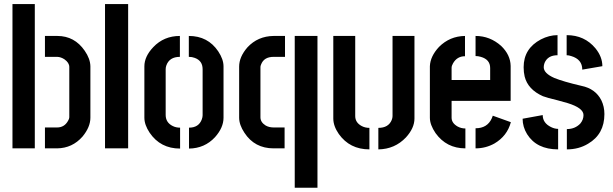

<svg xmlns="http://www.w3.org/2000/svg" viewBox="-20 -714 2948 924"><path d="M40 0V-694.3H147.5V0ZM196.3 0V-100.6H254.9Q290 -100.6 307.6 -132.8Q313.5 -142.6 313.5 -149.4V-391.6Q313.5 -412.1 290 -428.7Q273.4 -439.5 255.9 -440.4H196.3V-541H255.9Q338.9 -541 387.7 -469.7Q414.1 -431.6 415 -395.5V-147.5Q415 -102.5 377 -56.6Q328.1 -1 254.9 0Z M485.4 0V-694.3H596.7V0Z M674.8 -147.5V-394.5Q674.8 -442.4 717.8 -487.3Q768.6 -541 845.7 -541V-440.4Q794.9 -440.4 780.3 -398.4Q777.3 -389.6 777.3 -380.9V-161.1Q777.3 -124 811.5 -107.4Q827.1 -99.6 846.7 -99.6V1Q752 1 700.2 -75.2Q674.8 -113.3 674.8 -147.5ZM889.6 1V-99.6Q936.5 -99.6 951.2 -139.6Q955.1 -150.4 955.1 -159.2V-380.9Q955.1 -421.9 917 -435.5Q904.3 -440.4 888.7 -440.4V-541Q980.5 -541 1030.3 -466.8Q1055.7 -428.7 1055.7 -394.5V-147.5Q1055.7 -99.6 1014.6 -53.7Q964.8 0 889.6 1Z M1296.9 0Q1205.1 0 1156.2 -75.2Q1130.9 -113.3 1130.9 -147.5V-393.6Q1130.9 -440.4 1170.9 -486.3Q1220.7 -540 1296.9 -541H1351.6V-440.4H1296.9Q1250 -440.4 1236.3 -403.3Q1233.4 -396.5 1233.4 -391.6V-149.4Q1233.4 -126 1257.8 -110.4Q1274.4 -100.6 1296.9 -100.6H1349.6V0ZM1398.4 189.5V-541H1507.8V189.5Z M1584 -143.6V-541H1689.5V-155.3Q1689.5 -124 1720.7 -107.4Q1737.3 -98.6 1757.8 -98.6V4.9Q1663.1 4.9 1610.4 -69.3Q1584 -107.4 1584 -143.6ZM1800.8 4.9V-98.6Q1849.6 -98.6 1865.2 -136.7Q1869.1 -146.5 1869.1 -155.3V-541H1974.6V-143.6Q1974.6 -97.7 1933.6 -52.7Q1879.9 3.9 1800.8 4.9Z M2048.8 -147.5V-395.5Q2050.8 -443.4 2092.8 -488.3Q2144.5 -540 2217.8 -541V-443.4Q2179.7 -443.4 2160.2 -409.2Q2153.3 -397.5 2153.3 -387.7V-329.1H2338.9V-386.7Q2338.9 -427.7 2293.9 -440.4Q2281.2 -444.3 2268.6 -444.3V-541Q2337.9 -541 2391.6 -493.2Q2436.5 -450.2 2437.5 -396.5V-228.5H2153.3V-147.5Q2153.3 -122.1 2181.6 -105.5Q2199.2 -95.7 2219.7 -95.7V0Q2128.9 0 2076.2 -73.2Q2048.8 -113.3 2048.8 -147.5ZM2268.6 0V-96.7Q2325.2 -96.7 2346.7 -144.5Q2349.6 -151.4 2351.6 -157.2L2438.5 -126Q2420.9 -59.6 2359.4 -23.4Q2317.4 0 2268.6 0Z M2495.1 -142.6 2591.8 -160.2Q2591.8 -122.1 2631.8 -102.5Q2649.4 -93.8 2666 -93.8V4.9Q2562.5 4.9 2516.6 -68.4Q2495.1 -103.5 2495.1 -142.6ZM2500 -390.6Q2500 -480.5 2583 -524.4Q2623 -544.9 2663.1 -544.9V-448.2Q2616.2 -448.2 2600.6 -411.1Q2596.7 -400.4 2596.7 -390.6Q2596.7 -361.3 2647.5 -338.9Q2690.4 -321.3 2778.3 -300.8Q2845.7 -287.1 2874 -231.4Q2888.7 -201.2 2888.7 -165Q2888.7 -68.4 2810.5 -22.5Q2765.6 4.9 2708 4.9V-92.8Q2747.1 -92.8 2772.5 -119.1Q2788.1 -137.7 2788.1 -160.2Q2788.1 -194.3 2711.9 -217.8Q2696.3 -222.7 2663.1 -231.4Q2613.3 -243.2 2592.8 -251Q2520.5 -283.2 2504.9 -345.7Q2500 -366.2 2500 -390.6ZM2707 -448.2V-544.9Q2793 -544.9 2845.7 -481.4Q2878.9 -440.4 2878.9 -395.5L2782.2 -378.9Q2782.2 -428.7 2728.5 -444.3Q2716.8 -448.2 2707 -448.2Z"/></svg>

Font: Post No Bills Colombo
Style: Bold
Weight: 800
Designer: Kosala Senevirathne, Siva Puranthara, Lasantha Premarathna, Tharique Azeez
Foundry: Mooniak
Version: Version 1.220 ; ttfautohint (v1.5)